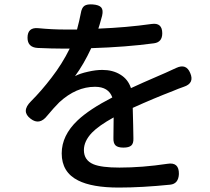

<svg xmlns="http://www.w3.org/2000/svg" viewBox="-20 -807 945 865"><path d="M515 38Q395 38 332 6Q258 -31 258 -116Q258 -197 330 -265Q383 -315 486 -368Q469 -416 408 -416Q323 -416 247 -346Q222 -321 193 -286Q158 -241 118 -272Q74 -305 119 -350Q167 -398 212 -457Q260 -519 294 -588H266Q214 -588 149 -591Q104 -594 104 -637Q104 -685 153 -680Q215 -674 270 -674Q299 -674 327 -674Q338 -715 344 -747Q348 -772 360 -780.5Q372 -789 398 -787Q426 -785 436 -773.5Q446 -762 440 -736Q438 -730 435 -718Q428 -692 423 -678Q550 -683 663 -699Q711 -706 711 -657Q711 -617 674 -612Q549 -595 391 -590Q357 -517 318 -464Q340 -476 377 -484Q411 -492 441 -492Q488 -492 522 -471Q557 -450 570 -410Q617 -432 696 -466Q716 -475 726 -479Q756 -493 774 -501Q819 -522 837 -478Q857 -432 808 -416Q782 -407 759 -397Q673 -364 578 -321Q579 -297 580 -241Q581 -202 581 -184Q582 -161 571.5 -151.5Q561 -142 536 -142Q511 -142 500.5 -152Q490 -162 491 -186Q492 -215 492 -278Q425 -241 394 -209Q358 -171 358 -131Q358 -85 401 -67Q437 -52 518 -52Q621 -52 734 -69Q787 -78 786 -23Q784 21 747 25Q619 38 515 38Z"/></svg>

Font: GenSenRounded TW M
Style: Regular
Weight: 500
Version: Version 1.501;PS 1;hotconv 16.6.51;makeotf.lib2.5.65220